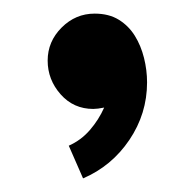

<svg xmlns="http://www.w3.org/2000/svg" viewBox="-20 -155 286 282"><path d="M50 -66Q50 -94 70.5 -114.5Q91 -135 119 -135Q140 -135 154.5 -126Q169 -117 178 -102.5Q187 -88 191.5 -70Q196 -52 196 -34Q196 12 170 50.5Q144 89 102 107L81 59Q99 51 112 36Q125 21 133 3Q123 5 117 5Q88 5 69 -16.5Q50 -38 50 -66Z"/></svg>

Font: CAT North
Style: Regular
Weight: 400
Designer: Peter Wiegel
Foundry: Peter Wiegel
Version: Version 1.000